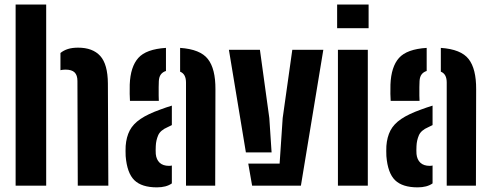

<svg xmlns="http://www.w3.org/2000/svg" viewBox="-20 -820 2170 848"><path d="M49 0V-800H184V0ZM323.5 0 322 -462.5Q322 -488 309.5 -500.2Q297 -512.5 269.5 -512.5Q257.5 -512.5 247 -510V-586Q261 -597.5 279.8 -603.5Q298.5 -609.5 325 -609.5Q389.5 -609.5 422.8 -572.8Q456 -536 456.5 -451L458.5 0Z M535 -130.5Q534.5 -140 534.5 -153.2Q534.5 -166.5 535 -175.5Q538 -215 553 -243.8Q568 -272.5 600.5 -294.5Q633 -316.5 687.5 -336Q700.5 -341 713.2 -345.2Q726 -349.5 739 -353.5V-267.5Q734.5 -265.5 729.8 -263Q725 -260.5 719.5 -258Q688 -244.5 678.5 -222.2Q669 -200 668 -175Q667.5 -162.5 667.5 -156.5Q667.5 -150.5 668 -140Q670.5 -115 685.2 -101.2Q700 -87.5 726.5 -87.5Q734 -87.5 739 -89V-10Q714.5 7.5 673 7.5Q606 7.5 573.5 -24Q541 -55.5 535 -130.5ZM554 -374.5Q553 -384.5 552.8 -405.5Q552.5 -426.5 553 -446.5Q556 -525 590.8 -564Q625.5 -603 713 -608.5V-506.5Q698.5 -502 690.5 -491.2Q682.5 -480.5 681.5 -462Q681 -454.5 680.8 -435.2Q680.5 -416 680.8 -397.8Q681 -379.5 681.5 -374.5ZM801.5 0V-455.5Q801.5 -474 795.2 -486Q789 -498 775.5 -503.5V-608.5Q864.5 -602.5 898.2 -559.2Q932 -516 931.5 -426L930.5 0Z M991 -600H1128L1169.5 -298.5L1179.5 -147H1066ZM1076.5 -97.5H1215L1228.5 -298.5L1271 -600H1408L1309 0H1093.5Z M1469 -695.5V-800H1608V-695.5ZM1472.5 0V-600H1604.5V0Z M1686.5 -130.5Q1686 -140 1686 -153.2Q1686 -166.5 1686.5 -175.5Q1689.5 -215 1704.5 -243.8Q1719.5 -272.5 1752 -294.5Q1784.5 -316.5 1839 -336Q1852 -341 1864.8 -345.2Q1877.5 -349.5 1890.5 -353.5V-267.5Q1886 -265.5 1881.2 -263Q1876.5 -260.5 1871 -258Q1839.5 -244.5 1830 -222.2Q1820.5 -200 1819.5 -175Q1819 -162.5 1819 -156.5Q1819 -150.5 1819.5 -140Q1822 -115 1836.8 -101.2Q1851.5 -87.5 1878 -87.5Q1885.5 -87.5 1890.5 -89V-10Q1866 7.5 1824.5 7.5Q1757.5 7.5 1725 -24Q1692.5 -55.5 1686.5 -130.5ZM1705.5 -374.5Q1704.5 -384.5 1704.2 -405.5Q1704 -426.5 1704.5 -446.5Q1707.5 -525 1742.2 -564Q1777 -603 1864.5 -608.5V-506.5Q1850 -502 1842 -491.2Q1834 -480.5 1833 -462Q1832.5 -454.5 1832.2 -435.2Q1832 -416 1832.2 -397.8Q1832.5 -379.5 1833 -374.5ZM1953 0V-455.5Q1953 -474 1946.8 -486Q1940.5 -498 1927 -503.5V-608.5Q2016 -602.5 2049.8 -559.2Q2083.5 -516 2083 -426L2082 0Z"/></svg>

Font: Big Shoulders Stencil Text Thin ExtraBold
Style: Regular
Weight: 800
Version: Version 2.001